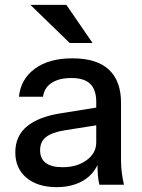

<svg xmlns="http://www.w3.org/2000/svg" viewBox="-20 -760 586 790"><path d="M389 0Q384 -19 382.5 -42Q381 -65 381 -98H376V-341Q376 -390 351.5 -414.5Q327 -439 274 -439Q223 -439 192.5 -419Q162 -399 157 -362H58Q65 -434 123 -477Q181 -520 278 -520Q378 -520 428 -473.5Q478 -427 478 -337V-98Q478 -75 481 -51Q484 -27 490 0ZM213 10Q135 10 89 -28.5Q43 -67 43 -133Q43 -201 91.5 -240.5Q140 -280 231 -294L399 -321V-248L247 -224Q196 -216 170.5 -197Q145 -178 145 -142Q145 -107 168.5 -89.5Q192 -72 237 -72Q297 -72 336.5 -101Q376 -130 376 -174L389 -100Q371 -47 325 -18.5Q279 10 213 10ZM267 -583 105 -740H253L361 -583Z"/></svg>

Font: Instrument Sans Medium
Style: Regular
Weight: 500
Designer: Rodrigo Fuenzalida
Foundry: fragTYPE
Version: Version 1.000;gftools[0.9.28]